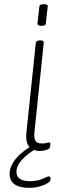

<svg xmlns="http://www.w3.org/2000/svg" viewBox="-20 -719 330 922"><path d="M172 6Q156 6 139 -0.5Q122 -7 112.5 -26.5Q103 -46 107 -84L152 -513Q154 -525 171 -525H175Q192 -525 190 -513L145 -80Q143 -55 150.5 -42.5Q158 -30 183 -30Q197 -30 204.5 -32.5Q212 -35 217 -35Q222 -35 222 -28Q222 -12 215 -5Q211 -1 197 2.5Q183 6 172 6ZM179 -595Q159 -595 160 -607L169 -687Q169 -699 190 -699Q211 -699 209 -687L200 -607Q200 -595 179 -595ZM120 183Q73 183 49.5 165.5Q26 148 26 117Q26 79 58 41Q90 3 148 -27L158 -7Q117 15 88 45.5Q59 76 59 106Q59 151 125 151Q160 151 184.5 139.5Q209 128 215 128Q223 128 223 142Q223 152 207 161.5Q191 171 167.5 177Q144 183 120 183Z"/></svg>

Font: Asap Expanded Expanded Thin
Style: Italic
Weight: 100
Width: 7
Italic angle: -6°
Designer: Pablo Cosgaya
Foundry: Omnibus-Type
Version: Version 3.001; ttfautohint (v1.8.4.7-5d5b)